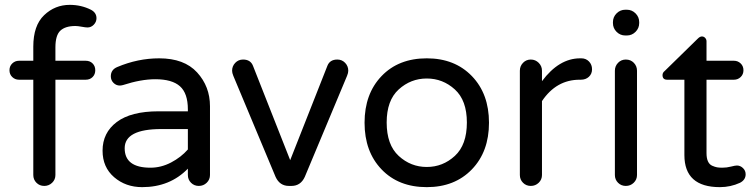

<svg xmlns="http://www.w3.org/2000/svg" viewBox="-20 -760 3108 790"><path d="M290 -653Q249 -653 228.5 -634Q208 -615 208 -565V-510H333Q350 -510 361 -499Q372 -488 372 -471Q372 -454 361 -443Q350 -432 333 -432H208V-40Q208 -21 194.5 -8Q181 5 162 5Q143 5 130 -8Q117 -21 117 -40V-432H58Q42 -432 30.5 -443Q19 -454 19 -471Q19 -488 30.5 -499Q42 -510 58 -510H117V-568Q117 -655 161.5 -697.5Q206 -740 267 -740Q314 -740 354 -720Q377 -708 377 -685Q377 -670 366 -658.5Q355 -647 340 -647Q332 -647 316 -650Q300 -653 290 -653Z M599 -70Q643 -70 684 -91.5Q725 -113 753 -145V-229H644Q493 -229 493 -150Q493 -70 599 -70ZM635 -520Q738 -520 791 -462Q844 -404 844 -323V-40Q844 -21 830.5 -8Q817 5 798 5Q779 5 766 -8Q753 -21 753 -40V-66Q679 10 565 10Q497 10 449.5 -31Q402 -72 402 -140Q402 -214 460.5 -258Q519 -302 632 -302H753V-310Q753 -376 720.5 -405Q688 -434 619 -434Q560 -434 486 -410Q478 -408 473 -408Q458 -408 447 -419Q436 -430 436 -446Q436 -473 462 -484Q547 -520 635 -520Z M1368 -515Q1387 -515 1400 -501.5Q1413 -488 1413 -469Q1413 -460 1408 -448L1234 -32Q1217 5 1179 5H1169Q1131 5 1114 -32L940 -448Q935 -460 935 -469Q935 -488 948 -501.5Q961 -515 980 -515Q1011 -515 1021 -489L1174 -101L1327 -489Q1337 -515 1368 -515Z M1901 -256Q1901 -347 1851.5 -392Q1802 -437 1736 -437Q1670 -437 1620.5 -392Q1571 -347 1571 -256Q1571 -164 1620.5 -118.5Q1670 -73 1736 -73Q1802 -73 1851.5 -118.5Q1901 -164 1901 -256ZM1736 -520Q1851 -520 1921.5 -447Q1992 -374 1992 -255Q1992 -136 1921.5 -63Q1851 10 1736 10Q1620 10 1550 -63Q1480 -136 1480 -255Q1480 -374 1550 -447Q1620 -520 1736 -520Z M2372 -520Q2391 -520 2403.5 -507Q2416 -494 2416 -475Q2416 -456 2403 -444Q2390 -432 2370 -432H2365Q2269 -432 2210 -344V-40Q2210 -21 2196.5 -8Q2183 5 2164 5Q2145 5 2132 -8Q2119 -21 2119 -40V-469Q2119 -488 2132 -501.5Q2145 -515 2164 -515Q2183 -515 2196.5 -501.5Q2210 -488 2210 -469V-426Q2280 -520 2367 -520Z M2555 -515Q2575 -515 2588 -501.5Q2601 -488 2601 -469V-40Q2601 -21 2587.5 -8Q2574 5 2555 5Q2536 5 2523 -8Q2510 -21 2510 -40V-469Q2510 -488 2523 -501.5Q2536 -515 2555 -515ZM2610 -669V-665Q2610 -644 2595 -629Q2580 -614 2559 -614H2553Q2532 -614 2517 -629Q2502 -644 2502 -665V-669Q2502 -690 2517 -705Q2532 -720 2553 -720H2559Q2580 -720 2595 -705Q2610 -690 2610 -669Z M3012 -79Q3026 -79 3037 -68.5Q3048 -58 3048 -43Q3048 -20 3025 -8Q2986 10 2942 10Q2796 10 2796 -122V-432H2725Q2706 -432 2706 -451Q2706 -461 2715 -468L2851 -601Q2860 -610 2868 -610Q2876 -610 2881.5 -604Q2887 -598 2887 -590V-510H3000Q3016 -510 3027.5 -499Q3039 -488 3039 -471Q3039 -454 3027.5 -443Q3016 -432 3000 -432H2887V-130Q2887 -109 2893 -96Q2899 -83 2910.5 -78Q2922 -73 2930.5 -71.5Q2939 -70 2952 -70Q2970 -70 2987.5 -74.5Q3005 -79 3012 -79Z"/></svg>

Font: VarelaRound
Style: Regular
Weight: 400
Designer: Joe Prince, Avraham Cornfeld
Foundry: Joe Prince, Avraham Cornfeld
Version: Version 2.000;PS 002.000;hotconv 1.0.88;makeotf.lib2.5.64775